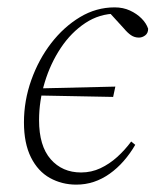

<svg xmlns="http://www.w3.org/2000/svg" viewBox="-20 -489 426 521"><path d="M77 -230 81 -249 293 -254 287 -226ZM187 12Q148 12 115.5 -6Q83 -24 64 -62Q45 -100 45 -157Q45 -216 65 -272Q85 -328 119 -372Q153 -416 197 -442.5Q241 -469 291 -469Q314 -469 332.5 -460.5Q351 -452 364 -439Q377 -426 382 -411Q382 -399 374 -393Q366 -387 357 -387Q345 -387 335.5 -393.5Q326 -400 316 -412L274 -458H303V-452H296Q250 -452 211.5 -426.5Q173 -401 145 -359Q117 -317 101.5 -266Q86 -215 86 -163Q86 -93 117.5 -57Q149 -21 200 -21Q228 -21 252.5 -32.5Q277 -44 298 -63Q319 -82 336 -105L347 -96Q333 -72 315.5 -52Q298 -32 277.5 -17.5Q257 -3 234.5 4.5Q212 12 187 12Z"/></svg>

Font: Source Serif 4 48pt Light
Style: Italic
Weight: 300
Italic angle: -12°
Designer: Frank Grießhammer
Foundry: Adobe Systems Incorporated
Version: Version 4.004;hotconv 1.0.116;makeotfexe 2.5.65601